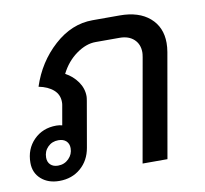

<svg xmlns="http://www.w3.org/2000/svg" viewBox="-68 -631 764 715"><g transform="rotate(-10 314.5 -274.0)"><path d="M583 -427Q583 -411 580 -393L511 0H417L486 -390Q488 -402 488 -408Q488 -439 468 -457.5Q448 -476 414 -476H323Q287 -476 250 -449.5Q213 -423 191 -379Q219 -364 237 -338.5Q255 -313 255 -283Q255 -278 253 -266L223 -94Q215 -47 182 -18.5Q149 10 101 10Q59 10 32.5 -13.5Q6 -37 6 -75Q6 -127 39.5 -161Q73 -195 125 -195Q137 -195 147 -192L160 -266Q161 -270 161 -278Q161 -306 140.5 -324Q120 -342 85 -349Q114 -438 180.5 -498Q247 -558 326 -558H429Q501 -558 542 -522.5Q583 -487 583 -427ZM163 -103Q163 -120 152.5 -130Q142 -140 123 -140Q99 -140 83 -124Q67 -108 67 -84Q67 -67 77.5 -57Q88 -47 106 -47Q130 -47 146.5 -63.5Q163 -80 163 -103Z"/></g></svg>

Font: Bai Jamjuree Medium
Style: Italic
Weight: 500
Italic angle: -10°
Version: Version 1.000; ttfautohint (v1.6)